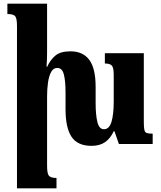

<svg xmlns="http://www.w3.org/2000/svg" viewBox="-20 -780 871 1040"><path d="M759 -118Q759 -90 762 -76.5Q765 -63 775 -59.5Q785 -56 807 -56V0H624L600 -69H596Q578 -30 549 -10Q520 10 476 10Q400 10 367.5 -39Q335 -88 335 -188V-277Q335 -341 326 -376.5Q317 -412 290 -412Q269 -412 257 -390Q245 -368 240 -333Q235 -298 235 -258V119Q235 160 245 172Q255 184 286 184V240H72V-640Q72 -681 62 -692.5Q52 -704 20 -704V-760H235V-493Q235 -455 232 -419H236Q252 -455 279.5 -478.5Q307 -502 362 -502Q429 -502 463.5 -456Q498 -410 498 -309V-222Q498 -158 507.5 -119Q517 -80 543 -80Q572 -80 584 -120.5Q596 -161 596 -230V-374Q596 -414 585.5 -425Q575 -436 548 -436V-492H759Z"/></svg>

Font: Noto Serif Armenian ExtraCondensed Black
Style: Regular
Weight: 900
Width: 2
Designer: Monotype Design Team
Foundry: Monotype Imaging Inc.
Version: Version 2.008; ttfautohint (v1.8.4.7-5d5b)